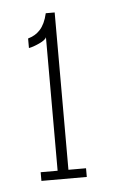

<svg xmlns="http://www.w3.org/2000/svg" viewBox="-38 -773 269 451"><g transform="rotate(-5 96.0 -548.0)"><path d="M42 -352V-372.5H82V-687.5Q80 -681 64.8 -674Q49.5 -667 40 -665.5V-688Q48.5 -690.5 55.5 -694.5Q62.5 -698.5 68.5 -705Q74.5 -711.5 79 -721Q83.5 -730.5 86.5 -743.5H107.5V-372.5H149V-352Z"/></g></svg>

Font: Imbue Thin
Style: Regular
Weight: 100
Designer: Tyler Finck
Foundry: Etcetera Type Company
Version: Version 1.102